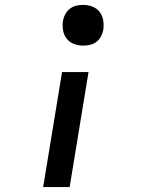

<svg xmlns="http://www.w3.org/2000/svg" viewBox="-20 -558 640 783"><path d="M319 -372Q299 -372 281 -379Q263 -386 251.5 -401Q240 -416 237 -435.5Q234 -455 237 -475Q240 -489 247 -501.5Q254 -514 266 -523Q278 -532 291.5 -535Q305 -538 319 -538Q339 -538 357 -531Q375 -524 386.5 -509Q398 -494 401 -474.5Q404 -455 401 -435Q398 -421 391 -408Q384 -395 372 -386.5Q360 -378 346.5 -375Q333 -372 319 -372ZM156 205 233 -264H341L264 205Z"/></svg>

Font: Iosevka Slab Semibold Extended
Style: Italic
Weight: 600
Width: 7
Italic angle: -9°
Monospace: yes
Designer: Belleve Invis
Foundry: Belleve Invis
Version: Version 11.1.0; ttfautohint (v1.8.3)